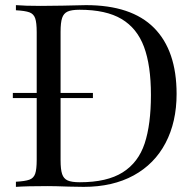

<svg xmlns="http://www.w3.org/2000/svg" viewBox="-20 -728 763 748"><path d="M668 -362Q668 -253 625 -171Q582 -89 500.5 -44.5Q419 0 306 0L248 -1Q192 -3 166 -3Q84 -3 42 0V-20Q78 -22 94.5 -28Q111 -34 117 -51Q123 -68 123 -106V-602Q123 -640 117 -657Q111 -674 94.5 -680Q78 -686 42 -688V-708Q77 -705 139 -705L224 -706Q292 -708 315 -708Q492 -708 580 -619.5Q668 -531 668 -362ZM216 -604V-104Q216 -68 222 -50Q228 -32 243.5 -25Q259 -18 291 -18Q397 -18 458 -56.5Q519 -95 543.5 -169Q568 -243 568 -358Q568 -473 541 -545.5Q514 -618 453.5 -654Q393 -690 290 -690Q259 -690 243.5 -683Q228 -676 222 -658Q216 -640 216 -604ZM342 -346H30V-366H342Z"/></svg>

Font: Playfair Display SC
Style: Regular
Weight: 400
Designer: Claus Eggers Sørensen
Foundry: Claus Eggers Sørensen
Version: Version 1.200; ttfautohint (v1.6)